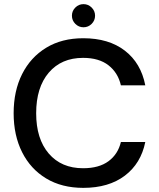

<svg xmlns="http://www.w3.org/2000/svg" viewBox="-20 -897 769 929"><path d="M383 12Q279 12 203.5 -33.5Q128 -79 87 -160.5Q46 -242 46 -349Q46 -457 87 -538.5Q128 -620 203.5 -666Q279 -712 383 -712Q506 -712 584 -652Q662 -592 683 -484H565Q551 -545 505 -581Q459 -617 382 -617Q277 -617 216 -545.5Q155 -474 155 -349Q155 -225 216 -154Q277 -83 382 -83Q459 -83 505 -117Q551 -151 565 -210H683Q662 -106 584 -47Q506 12 383 12ZM384 -765Q361 -765 344.5 -781.5Q328 -798 328 -821Q328 -844 344.5 -860.5Q361 -877 384 -877Q407 -877 423.5 -860.5Q440 -844 440 -821Q440 -798 423.5 -781.5Q407 -765 384 -765Z"/></svg>

Font: Firefly Display Medium
Style: Regular
Weight: 500
Designer: Colophon Foundry, Jonny Pinhorn
Foundry: Colophon Foundry
Version: Version 1.200; ttfautohint (v1.8.3)